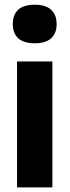

<svg xmlns="http://www.w3.org/2000/svg" viewBox="-20 -814 302 834"><path d="M54 0V-547H207.5V0ZM35.5 -709.5Q35.5 -750 59.2 -771.8Q83 -793.5 131 -793.5Q178.5 -793.5 202.2 -771.5Q226 -749.5 226 -709.5Q226 -669.5 202.2 -647.8Q178.5 -626 131 -626Q83 -626 59.2 -647.8Q35.5 -669.5 35.5 -709.5Z"/></svg>

Font: Encode Sans Semi Condensed
Style: Bold
Weight: 700
Width: 4
Designer: Multiple Designers
Foundry: Impallari Type
Version: Version 2.000